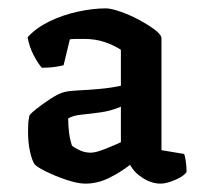

<svg xmlns="http://www.w3.org/2000/svg" viewBox="-20 -785 474 459"><path d="M184 -346Q166 -346 139 -355Q112 -364 90 -375Q68 -386 63 -392Q57 -400 52 -421.5Q47 -443 47 -471Q47 -480 47.5 -489Q48 -498 50 -507Q50 -511 65.5 -523.5Q81 -536 101 -549Q121 -562 134 -565Q146 -568 169 -569Q192 -570 219 -572.5Q246 -575 269 -580V-666Q252 -677 230 -684.5Q208 -692 181 -692Q174 -692 164.5 -692Q155 -692 147 -691L132 -629Q125 -627 111 -625Q97 -623 80 -623Q71 -633 60.5 -653Q50 -673 46 -696Q66 -718 97.5 -733.5Q129 -749 165.5 -757Q202 -765 233 -765Q245 -765 267 -757.5Q289 -750 311.5 -738Q334 -726 350 -714Q366 -702 366 -693V-426L420 -417Q422 -414 424 -400.5Q426 -387 426 -374Q420 -364 399 -355Q378 -346 364 -346Q343 -346 322 -359Q301 -372 291 -391Q268 -373 240.5 -359.5Q213 -346 184 -346ZM197 -420Q209 -420 231.5 -429Q254 -438 269 -445V-530Q246 -520 221 -516.5Q196 -513 175.5 -511Q155 -509 143 -502Q143 -486 145 -469Q147 -452 152 -437Q156 -433 169 -426.5Q182 -420 197 -420Z"/></svg>

Font: Texturina 72pt Black
Style: Regular
Weight: 900
Designer: Guillermo Torres Carreño
Foundry: Omnibus-Type
Version: Version 1.002; ttfautohint (v1.8.3)